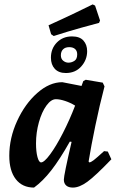

<svg xmlns="http://www.w3.org/2000/svg" viewBox="-20 -837 531 869"><path d="M451 -153 468 -151 484 -116Q411 -40 375 -14Q339 12 310 12Q290 12 279.5 2.5Q269 -7 269 -24Q269 -44 304 -195L296 -196Q251 -116 212.5 -66.5Q174 -17 134 12Q81 12 51.5 -26Q22 -64 22 -132Q22 -212 57.5 -289.5Q93 -367 148.5 -416Q204 -465 262 -465L349 -448L357 -470L368 -476L445 -463L453 -446Q431 -362 411.5 -268Q392 -174 381 -106L384 -102Q391 -102 404 -112Q417 -122 451 -153ZM320 -359Q299 -372 275 -380Q251 -388 233 -388Q211 -388 190 -359Q169 -330 156 -283.5Q143 -237 143 -188Q143 -151 149.5 -126.5Q156 -102 166 -102Q180 -102 207 -138.5Q234 -175 264.5 -234.5Q295 -294 320 -359ZM210.5 -575.9Q210.5 -617.3 237.5 -644.8Q264.5 -672.2 305.9 -672.2Q341.1 -672.2 357.7 -653.3Q374.4 -634.4 374.4 -605.6Q374.4 -566 347.8 -536.3Q321.3 -506.5 278 -506.5Q245.6 -506.5 228 -525.5Q210.5 -544.4 210.5 -575.9ZM329.4 -591.2Q329.4 -606.5 319.9 -615.1Q310.4 -623.6 293.3 -623.6Q275.3 -623.6 265.4 -613.7Q255.5 -603.8 255.5 -586.7Q255.5 -570.5 266.3 -561.9Q277.1 -553.4 289.7 -553.4Q304.1 -553.4 316.7 -561.5Q329.4 -569.6 329.4 -591.2ZM223.1 -674 211.4 -682.1 199.7 -722.6Q260 -749.6 320.8 -778.8Q381.5 -808.1 399.5 -817.1L410.3 -811.7L432.8 -744.2L428.3 -733.4Q410.3 -728.9 348.7 -711.8Q287 -694.7 223.1 -674Z"/></svg>

Font: Alegreya
Style: Bold Italic
Weight: 700
Italic angle: -7°
Designer: Juan Pablo del Peral
Foundry: Huerta Tipografica
Version: Version 2.007; ttfautohint (v1.6)